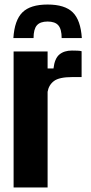

<svg xmlns="http://www.w3.org/2000/svg" viewBox="-20 -827 400 847"><path d="M40 0V-600H190V-525H216Q221 -569 242 -586.5Q263 -604 297 -604Q310 -604 322 -603.5Q334 -603 340 -601V-487H299Q241 -487 218 -469.5Q195 -452 190 -422V0ZM39 -659H128Q128 -698 142.5 -715Q157 -732 190 -732Q223 -732 237.5 -715Q252 -698 252 -659H341Q336 -738 301 -772.5Q266 -807 190 -807Q114 -807 79 -772.5Q44 -738 39 -659Z"/></svg>

Font: Big Shoulders Display Black
Style: Regular
Weight: 900
Designer: Patric King
Foundry: XO Type Co
Version: Version 1.000; ttfautohint (v1.8.2)